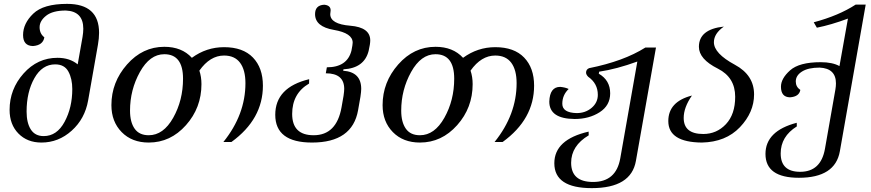

<svg xmlns="http://www.w3.org/2000/svg" viewBox="-20 -723 4480 987"><path d="M204.6 -23.4Q272.5 -23.4 312 -96.7Q351.6 -169.9 351.6 -265.1Q351.6 -318.4 331.5 -355.2Q311.5 -392.1 263.7 -392.1Q196.8 -392.1 156.7 -321Q116.7 -250 116.7 -149.4Q116.7 -91.3 138.4 -57.4Q160.2 -23.4 204.6 -23.4ZM192.9 9.8Q120.1 9.8 74.7 -36.6Q29.3 -83 29.3 -158.2Q29.3 -264.6 101.1 -345.2Q172.9 -425.8 275.4 -425.8Q338.4 -425.8 379.4 -392.1L404.3 -533.2Q408.2 -556.2 408.2 -575.2Q408.2 -665 318.4 -668.9Q251 -668.9 217.3 -642.3Q183.6 -615.7 183.6 -583Q183.6 -549.8 208 -531.2Q201.2 -490.2 149.4 -486.3Q98.6 -487.3 98.6 -543Q98.6 -602.5 150.9 -652.8Q203.1 -703.1 324.7 -703.1Q489.3 -703.1 489.3 -554.2Q489.3 -526.4 483.4 -492.7L433.1 -207Q416.5 -112.3 348.6 -51.3Q280.8 9.8 192.9 9.8Z M744.6 -27.8Q819.8 -27.8 870.4 -117.7Q920.9 -207.5 920.9 -318.4Q920.9 -444.3 824.7 -444.3Q750 -444.3 699.2 -352.8Q648.4 -261.2 648.4 -154.3Q648.4 -95.2 672.1 -61.5Q695.8 -27.8 744.6 -27.8ZM744.6 9.8Q658.2 9.8 605.5 -43.9Q552.7 -97.7 552.7 -182.6Q552.7 -300.3 632.8 -391.4Q712.9 -482.4 824.7 -482.4Q914.6 -482.4 966.3 -425.8Q1041 -480.5 1131.8 -480.5Q1229 -480.5 1280.3 -427.2Q1331.5 -374 1331.5 -282.7Q1331.5 -110.4 1169.9 6.8H1128.4Q1241.7 -133.8 1241.7 -295.4Q1241.7 -363.3 1214.1 -400.4Q1186.5 -437.5 1131.8 -437.5Q1059.6 -437.5 1004.9 -359.9Q1015.6 -328.1 1015.6 -290.5Q1015.6 -168.9 936 -79.6Q856.4 9.8 744.6 9.8Z M1584 9.8Q1395 9.8 1395 -132.8Q1395 -273.9 1569.3 -315.9L1568.8 -293.5Q1481.9 -242.7 1481.9 -137.2Q1481.9 -27.8 1592.3 -27.8Q1710.4 -27.8 1735.8 -171.9Q1749.5 -242.2 1749.5 -266.1Q1749.5 -346.2 1654.8 -346.2L1660.2 -377Q1764.6 -377 1786.6 -462.4Q1793 -494.1 1793 -503.9Q1793 -552.7 1696.3 -569.3Q1599.6 -585.9 1599.6 -650.4Q1599.6 -696.3 1646.5 -698.7Q1679.7 -695.8 1679.7 -669.9Q1679.7 -663.6 1678.7 -659.7Q1677.7 -655.8 1677.7 -650.4Q1677.7 -599.1 1780.5 -590.8Q1883.3 -582.5 1883.3 -515.1Q1883.3 -497.6 1875 -461.4Q1852.5 -372.6 1745.6 -366.7L1744.1 -359.4Q1836.9 -353 1836.9 -266.1Q1836.9 -239.7 1820.8 -156.7Q1791.5 9.8 1584 9.8Z M2138.7 -27.8Q2213.9 -27.8 2264.4 -117.7Q2314.9 -207.5 2314.9 -318.4Q2314.9 -444.3 2218.8 -444.3Q2144 -444.3 2093.3 -352.8Q2042.5 -261.2 2042.5 -154.3Q2042.5 -95.2 2066.2 -61.5Q2089.8 -27.8 2138.7 -27.8ZM2138.7 9.8Q2052.2 9.8 1999.5 -43.9Q1946.8 -97.7 1946.8 -182.6Q1946.8 -300.3 2026.9 -391.4Q2106.9 -482.4 2218.8 -482.4Q2308.6 -482.4 2360.4 -425.8Q2435.1 -480.5 2525.9 -480.5Q2623 -480.5 2674.3 -427.2Q2725.6 -374 2725.6 -282.7Q2725.6 -110.4 2564 6.8H2522.5Q2635.7 -133.8 2635.7 -295.4Q2635.7 -363.3 2608.2 -400.4Q2580.6 -437.5 2525.9 -437.5Q2453.6 -437.5 2398.9 -359.9Q2409.7 -328.1 2409.7 -290.5Q2409.7 -168.9 2330.1 -79.6Q2250.5 9.8 2138.7 9.8Z M3022 244.1Q2829.6 244.1 2829.6 116.2Q2829.6 -5.9 3005.9 -46.4L3006.3 -27.3Q2916 26.4 2916 113.8Q2916 212.4 3028.8 212.4Q3147 212.4 3168.5 91.3L3256.3 -406.7Q3149.4 -367.7 3060.1 -354.5L3058.1 -344.2Q3116.7 -310.5 3116.7 -243.2Q3116.7 -180.7 3062.5 -146Q3008.3 -111.3 2934.1 -111.3Q2803.7 -112.3 2803.7 -200.7Q2806.2 -276.4 2859.9 -276.4Q2886.2 -273.9 2903.3 -265.6Q2870.6 -234.4 2870.6 -189.5Q2870.6 -143.6 2944.3 -141.6Q2989.7 -141.6 3021.5 -168.7Q3053.2 -195.8 3053.2 -235.4Q3053.2 -293.9 3003.4 -328.6Q2992.7 -339.8 2992.7 -349.6Q2992.7 -366.2 3008.3 -372.6Q3186 -408.2 3297.4 -478.5H3352.1L3249 104Q3224.6 244.1 3022 244.1Z M3587.9 9.8Q3415.5 8.3 3415.5 -100.6Q3415.5 -200.7 3537.1 -231.9Q3494.6 -170.9 3494.6 -116.7Q3494.6 -34.2 3595.2 -34.2Q3664.1 -34.2 3711.7 -84.7Q3759.3 -135.3 3759.3 -225.6Q3759.3 -325.2 3670.4 -370.1Q3572.8 -418.9 3572.8 -482.4Q3572.8 -572.8 3701.2 -586.4Q3649.9 -550.3 3649.9 -505.9Q3649.9 -448.2 3757.8 -390.1Q3856.4 -336.9 3856.4 -237.8Q3856.4 -145.5 3783.7 -69.1Q3710.9 7.3 3587.9 9.8Z M4086.9 190.9Q3915 190.9 3915 68.4Q3915 -49.8 4075.7 -91.8L4076.2 -73.2Q3993.2 -21.5 3993.2 65.9Q3993.2 160.2 4093.3 160.2Q4199.7 160.2 4220.7 42.5L4274.4 -262.7Q4277.3 -279.8 4277.3 -294.4Q4277.3 -371.6 4193.4 -375.5Q4134.8 -375.5 4102.8 -355.2Q4070.8 -335 4070.8 -304.2Q4070.8 -276.4 4094.2 -260.7Q4088.4 -226.1 4041 -222.7Q3994.6 -223.6 3994.6 -277.3Q3994.6 -319.3 4041.5 -361.3Q4088.4 -403.3 4198.7 -403.3Q4259.3 -403.3 4295.4 -383.3L4338.9 -627.4Q4252.4 -595.2 4179.2 -580.6L4163.1 -608.4Q4291.5 -642.6 4378.4 -699.2H4430.2L4297.4 54.7Q4273.4 190.9 4086.9 190.9Z"/></svg>

Font: Kelvinch
Style: Italic
Weight: 400
Italic angle: -10°
Designer: Paul James Miller
Foundry: High-Logic / Made with FontCreator
Version: Version 3.40;July 22, 2017;FontCreator 11.0.0.2388 64-bit